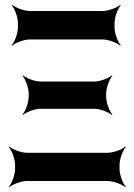

<svg xmlns="http://www.w3.org/2000/svg" viewBox="-20 -757 560 803"><path d="M43 -68V-50C43 -26 29 11 17 24L19 26C32 14 69 0 93 0H430C454 0 491 14 504 26L506 24C494 11 480 -26 480 -50V-68C480 -92 494 -129 506 -142L504 -144C491 -132 454 -118 430 -118H93C69 -118 32 -132 19 -144L17 -142C29 -129 43 -92 43 -68ZM100 -366V-352C100 -328 86 -291 74 -278L76 -276C89 -288 126 -302 148 -302H376C398 -302 435 -288 448 -276L450 -278C438 -291 424 -328 424 -352V-366C424 -390 438 -427 450 -440L448 -442C435 -430 398 -416 376 -416H148C126 -416 89 -430 76 -442L74 -440C86 -427 100 -390 100 -366ZM55 -661V-642C55 -618 41 -581 29 -568L31 -566C44 -578 81 -592 105 -592H409C433 -592 470 -578 483 -566L485 -568C473 -581 459 -618 459 -642V-661C459 -685 473 -722 485 -735L483 -737C470 -725 433 -711 409 -711H105C81 -711 44 -725 31 -737L29 -735C41 -722 55 -685 55 -661Z"/></svg>

Font: Asimov
Style: EdgeNar
Weight: 500
Designer: Google
Version: Version 2.000980: 2014